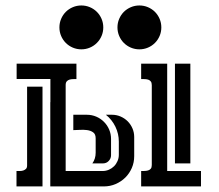

<svg xmlns="http://www.w3.org/2000/svg" viewBox="-20 -668 783 688"><path d="M347.7 -55.2Q359.4 -55.2 370.1 -59.8Q380.9 -64.5 388.7 -72.3Q396.5 -80.1 401.1 -90.8Q405.8 -101.6 405.8 -113.3V-160.6Q405.8 -188.5 393.6 -213.9Q381.3 -239.3 359.4 -256.8H381.3Q397.5 -256.8 412.1 -250.5Q426.8 -244.1 437.5 -233.4Q448.2 -222.7 454.6 -208Q460.9 -193.4 460.9 -177.2V-108.4Q460.9 -85.9 452.4 -66.2Q443.8 -46.4 429 -31.7Q414.1 -17.1 394.3 -8.5Q374.5 0 352.1 0H160.2V-301.8H160.6V-384.8H39.6V-439.9H253.9V-384.8Q248 -384.8 241.2 -384.5Q234.4 -384.3 228.8 -382.6Q223.1 -380.9 219.2 -376.5Q215.3 -372.1 215.3 -363.3V-55.2ZM485.8 -439.9H579.1V-55.2H700.2V0H485.8V-55.2Q491.7 -55.2 498.5 -55.4Q505.4 -55.7 511 -57.4Q516.6 -59.1 520.3 -63.5Q523.9 -67.9 523.9 -76.7V-362.8Q523.9 -371.6 520.3 -376.2Q516.6 -380.9 511 -382.6Q505.4 -384.3 498.8 -384.5Q492.2 -384.8 485.8 -384.8ZM132.3 -357.4V0H39.1V-55.2Q44.4 -55.2 51 -55.2Q57.6 -55.2 63.5 -57.1Q69.3 -59.1 73.2 -63Q77.1 -66.9 77.1 -75.2V-357.4ZM662.1 -439.9V-82.5H606.9V-439.9ZM291 -256.8Q309.1 -256.8 325 -250Q340.8 -243.2 352.5 -231.4Q364.3 -219.7 371.1 -203.9Q377.9 -188 377.9 -169.9V-111.8Q377.9 -100.1 369.6 -91.3Q361.3 -82.5 349.1 -82.5H311Q322.8 -99.1 322.8 -120.6V-172.4Q322.8 -187.5 313.7 -193.8Q304.7 -200.2 291.7 -201.9Q278.8 -203.6 265.1 -202.6Q251.5 -201.7 242.7 -201.7V-256.8ZM271.5 -648.4Q287.6 -648.4 302 -642.3Q316.4 -636.2 327.1 -625.5Q337.9 -614.7 344 -600.3Q350.1 -585.9 350.1 -569.8Q350.1 -553.7 344 -539.3Q337.9 -524.9 327.1 -514.2Q316.4 -503.4 302 -497.3Q287.6 -491.2 271.5 -491.2Q255.4 -491.2 241 -497.3Q226.6 -503.4 215.8 -514.2Q205.1 -524.9 199 -539.3Q192.9 -553.7 192.9 -569.8Q192.9 -585.9 199 -600.3Q205.1 -614.7 215.8 -625.5Q226.6 -636.2 241 -642.3Q255.4 -648.4 271.5 -648.4ZM479.5 -648.4Q495.6 -648.4 510 -642.3Q524.4 -636.2 535.2 -625.5Q545.9 -614.7 552 -600.3Q558.1 -585.9 558.1 -569.8Q558.1 -553.7 552 -539.3Q545.9 -524.9 535.2 -514.2Q524.4 -503.4 510 -497.3Q495.6 -491.2 479.5 -491.2Q463.4 -491.2 449 -497.3Q434.6 -503.4 423.8 -514.2Q413.1 -524.9 407 -539.3Q400.9 -553.7 400.9 -569.8Q400.9 -585.9 407 -600.3Q413.1 -614.7 423.8 -625.5Q434.6 -636.2 449 -642.3Q463.4 -648.4 479.5 -648.4Z"/></svg>

Font: Isar CAT
Style: Regular
Weight: 400
Designer: Digitized by Peter Wiegel
Foundry: CAT-Fonts, Peter Wiegel
Version: Version 1.000; ttfautohint (v1.3)